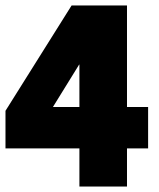

<svg xmlns="http://www.w3.org/2000/svg" viewBox="-21 -680 580 700"><path d="M442 -660V-290H519V-139H442V0H268.5V-139H-1V-276L240 -660ZM268.5 -290V-444.5H267.5L172 -290Z"/></svg>

Font: League Spartan Thin ExtraBold
Style: Regular
Weight: 800
Version: Version 2.002